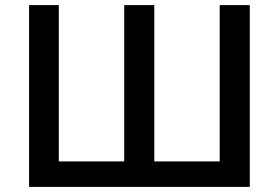

<svg xmlns="http://www.w3.org/2000/svg" viewBox="-20 -734 1095 754"><path d="M585.9 -100.1H842.8V-713.9H960.9V0H94.2V-713.9H210.9V-100.1H467.8V-713.9H585.9Z"/></svg>

Font: Open Sans Semibold
Style: Regular
Weight: 600
Foundry: Ascender Corporation
Version: Version 1.10; ttfautohint (v1.5.65-e2d9)